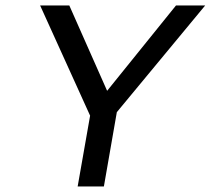

<svg xmlns="http://www.w3.org/2000/svg" viewBox="-20 -674 762 694"><path d="M616.2 -654.3 367.2 -345.7 230.5 -654.3H125L305.7 -255.9L260.7 0H355.5L402.3 -268.6L721.7 -654.3Z"/></svg>

Font: Sen-gleads
Style: Italic
Weight: 400
Designer: Kosal Sen, Philatype
Foundry: Philatype
Version: Version 1.004; ttfautohint (v1.8.3)